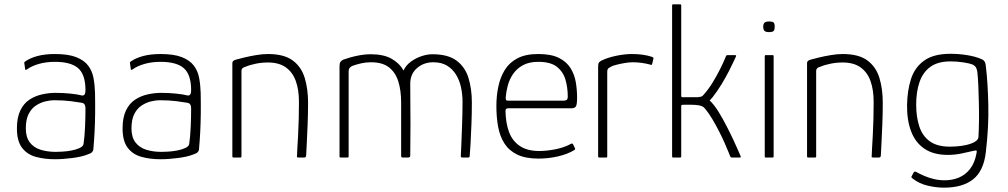

<svg xmlns="http://www.w3.org/2000/svg" viewBox="-20 -726 4644 885"><path d="M233 8Q185 8 145 -3Q105 -14 81.5 -45Q58 -76 58 -134Q58 -184 73.5 -216.5Q89 -249 115.5 -266.5Q142 -284 174 -291Q206 -298 236 -298Q271 -298 305 -294.5Q339 -291 357 -286Q374 -283 374 -310Q374 -382 340.5 -411.5Q307 -441 233 -441Q193 -441 159.5 -431.5Q126 -422 104 -406Q101 -404 98.5 -404Q96 -404 96 -407L92 -435Q91 -438 92.5 -439Q94 -440 95 -442Q119 -459 153.5 -468Q188 -477 233 -477Q295 -477 331.5 -462.5Q368 -448 386.5 -423.5Q405 -399 411 -366.5Q417 -334 418 -298Q419 -245 418.5 -202.5Q418 -160 416 -119.5Q414 -79 410 -35Q409 -30 404 -24.5Q399 -19 384 -14Q369 -8 350.5 -4Q332 0 312 2.5Q292 5 272 6.5Q252 8 233 8ZM236 -26Q246 -26 266 -27Q286 -28 308 -32Q330 -36 346.5 -43.5Q363 -51 365 -62Q370 -95 372 -141Q374 -187 374 -226Q374 -249 358 -252Q342 -255 307.5 -259.5Q273 -264 229 -264Q211 -264 188.5 -258.5Q166 -253 145.5 -239.5Q125 -226 112 -200.5Q99 -175 99 -134Q99 -94 117 -70Q135 -46 166.5 -36Q198 -26 236 -26Z M720 8Q672 8 632 -3Q592 -14 568.5 -45Q545 -76 545 -134Q545 -184 560.5 -216.5Q576 -249 602.5 -266.5Q629 -284 661 -291Q693 -298 723 -298Q758 -298 792 -294.5Q826 -291 844 -286Q861 -283 861 -310Q861 -382 827.5 -411.5Q794 -441 720 -441Q680 -441 646.5 -431.5Q613 -422 591 -406Q588 -404 585.5 -404Q583 -404 583 -407L579 -435Q578 -438 579.5 -439Q581 -440 582 -442Q606 -459 640.5 -468Q675 -477 720 -477Q782 -477 818.5 -462.5Q855 -448 873.5 -423.5Q892 -399 898 -366.5Q904 -334 905 -298Q906 -245 905.5 -202.5Q905 -160 903 -119.5Q901 -79 897 -35Q896 -30 891 -24.5Q886 -19 871 -14Q856 -8 837.5 -4Q819 0 799 2.5Q779 5 759 6.5Q739 8 720 8ZM723 -26Q733 -26 753 -27Q773 -28 795 -32Q817 -36 833.5 -43.5Q850 -51 852 -62Q857 -95 859 -141Q861 -187 861 -226Q861 -249 845 -252Q829 -255 794.5 -259.5Q760 -264 716 -264Q698 -264 675.5 -258.5Q653 -253 632.5 -239.5Q612 -226 599 -200.5Q586 -175 586 -134Q586 -94 604 -70Q622 -46 653.5 -36Q685 -26 723 -26Z M1056 0Q1051 0 1051 -5Q1051 -112 1051 -220Q1051 -328 1051 -435Q1051 -440 1054 -444Q1057 -448 1067 -451Q1081 -455 1106 -461Q1131 -467 1160.5 -472Q1190 -477 1215 -477Q1289 -477 1329 -447.5Q1369 -418 1384.5 -367Q1400 -316 1400 -253Q1400 -203 1398 -153.5Q1396 -104 1394 -65Q1392 -26 1391 -7Q1389 -2 1387.5 -1Q1386 0 1380 0H1356Q1351 0 1349.5 -1.5Q1348 -3 1349 -8Q1349 -16 1350.5 -41Q1352 -66 1354 -102Q1356 -138 1357 -178.5Q1358 -219 1358 -256Q1358 -312 1343.5 -352.5Q1329 -393 1297.5 -415.5Q1266 -438 1215 -438Q1187 -438 1159.5 -432.5Q1132 -427 1111 -418Q1105 -417 1099 -412.5Q1093 -408 1093 -397Q1093 -333 1093 -267.5Q1093 -202 1093 -136Q1093 -70 1093 -5Q1093 0 1088 0Z M1550 0Q1545 0 1545 -5V-421Q1545 -435 1549.5 -441Q1554 -447 1562 -451Q1573 -455 1593.5 -461Q1614 -467 1639 -471.5Q1664 -476 1688 -476Q1748 -476 1784.5 -455.5Q1821 -435 1840 -401Q1851 -425 1873.5 -441.5Q1896 -458 1922.5 -467Q1949 -476 1973 -476Q2045 -476 2084.5 -446.5Q2124 -417 2139.5 -366.5Q2155 -316 2155 -253Q2155 -202 2153 -152.5Q2151 -103 2149 -64.5Q2147 -26 2145 -7Q2145 -3 2143 -1.5Q2141 0 2138 0H2111Q2107 0 2105.5 -1.5Q2104 -3 2104 -7Q2105 -20 2106.5 -60Q2108 -100 2110 -153Q2112 -206 2112 -257Q2112 -291 2105 -323.5Q2098 -356 2082 -382Q2066 -408 2040.5 -423.5Q2015 -439 1977 -439Q1933 -439 1902 -412Q1871 -385 1871 -340Q1871 -282 1871.5 -238.5Q1872 -195 1872 -158.5Q1872 -122 1871.5 -86Q1871 -50 1871 -9Q1871 0 1862 0H1836Q1829 0 1829 -7V-253Q1829 -309 1816 -350.5Q1803 -392 1773 -415.5Q1743 -439 1690 -439Q1666 -439 1644.5 -434Q1623 -429 1606 -423Q1587 -416 1587 -397V-5Q1587 0 1582 0Z M2268 -237Q2268 -284 2277 -327Q2286 -370 2307 -404Q2328 -438 2365.5 -457.5Q2403 -477 2461 -477Q2520 -477 2555.5 -459.5Q2591 -442 2609.5 -412.5Q2628 -383 2634 -347.5Q2640 -312 2640 -276Q2640 -241 2633.5 -234Q2627 -227 2615 -227H2321Q2319 -227 2314.5 -225Q2310 -223 2310 -214Q2311 -160 2326 -118.5Q2341 -77 2375.5 -53.5Q2410 -30 2465 -30Q2499 -30 2538 -37.5Q2577 -45 2606 -60Q2612 -64 2615.5 -64.5Q2619 -65 2622 -60L2630 -43Q2632 -40 2631 -38.5Q2630 -37 2627 -34Q2595 -15 2551.5 -5Q2508 5 2462 5Q2402 5 2364 -13.5Q2326 -32 2305 -65Q2284 -98 2276 -142Q2268 -186 2268 -237ZM2597 -282Q2597 -322 2586.5 -358.5Q2576 -395 2547 -418Q2518 -441 2461 -441Q2419 -441 2390.5 -425.5Q2362 -410 2345 -385Q2328 -360 2320.5 -331.5Q2313 -303 2311 -277Q2311 -269 2312.5 -265.5Q2314 -262 2322 -262H2577Q2587 -262 2592 -265.5Q2597 -269 2597 -282Z M2893 -477Q2946 -477 2985 -464Q2987 -463 2990 -461.5Q2993 -460 2992 -456L2986 -431Q2985 -428 2983 -427Q2981 -426 2978 -428Q2960 -433 2939 -436Q2918 -439 2896 -439Q2880 -439 2859.5 -435.5Q2839 -432 2821.5 -427.5Q2804 -423 2797 -419Q2792 -416 2785.5 -412Q2779 -408 2779 -394V-6Q2779 -2 2778 -1Q2777 0 2774 0H2742Q2740 0 2738.5 -1Q2737 -2 2737 -5V-419Q2737 -433 2741 -438Q2745 -443 2753 -447Q2782 -461 2821 -469Q2860 -477 2893 -477Z M3078 -4V-702Q3078 -706 3082 -706H3116Q3120 -706 3120 -702V-284Q3120 -282 3121 -280Q3122 -278 3125 -278Q3144 -278 3161.5 -278Q3179 -278 3197 -278Q3207 -279 3212 -280.5Q3217 -282 3224 -290Q3246 -315 3265 -346Q3284 -377 3299.5 -408Q3315 -439 3325 -464Q3327 -470 3329 -471Q3331 -472 3335 -472H3368Q3371 -472 3372.5 -470.5Q3374 -469 3372 -465Q3372 -465 3363.5 -446.5Q3355 -428 3340 -398.5Q3325 -369 3305.5 -337Q3286 -305 3264 -277Q3260 -273 3257 -269.5Q3254 -266 3251 -262Q3253 -261 3255.5 -259Q3258 -257 3259 -255Q3276 -237 3294 -207.5Q3312 -178 3329.5 -144Q3347 -110 3361 -80Q3375 -50 3383.5 -30Q3392 -10 3393 -8Q3397 0 3390 0Q3387 0 3382 0Q3377 0 3372 0Q3367 0 3362 0Q3357 0 3354 0Q3350 0 3349 -0.5Q3348 -1 3345 -7Q3345 -7 3338.5 -23.5Q3332 -40 3320.5 -66Q3309 -92 3294 -121.5Q3279 -151 3262.5 -178.5Q3246 -206 3230 -225Q3224 -233 3214.5 -237Q3205 -241 3185 -242.5Q3165 -244 3125 -243Q3120 -243 3120 -236V-4Q3120 0 3116 0H3082Q3078 0 3078 -4Z M3551 -603Q3551 -590 3546.5 -584Q3542 -578 3525 -578Q3509 -578 3503.5 -584Q3498 -590 3498 -603Q3498 -615 3503.5 -621Q3509 -627 3525 -627Q3543 -627 3547 -621Q3551 -615 3551 -603ZM3546 -5Q3546 0 3542 0H3509Q3505 0 3505 -5V-467Q3505 -472 3509 -472H3542Q3546 -472 3546 -467Z M3705 0Q3700 0 3700 -5Q3700 -112 3700 -220Q3700 -328 3700 -435Q3700 -440 3703 -444Q3706 -448 3716 -451Q3730 -455 3755 -461Q3780 -467 3809.5 -472Q3839 -477 3864 -477Q3938 -477 3978 -447.5Q4018 -418 4033.5 -367Q4049 -316 4049 -253Q4049 -203 4047 -153.5Q4045 -104 4043 -65Q4041 -26 4040 -7Q4038 -2 4036.5 -1Q4035 0 4029 0H4005Q4000 0 3998.5 -1.5Q3997 -3 3998 -8Q3998 -16 3999.5 -41Q4001 -66 4003 -102Q4005 -138 4006 -178.5Q4007 -219 4007 -256Q4007 -312 3992.5 -352.5Q3978 -393 3946.5 -415.5Q3915 -438 3864 -438Q3836 -438 3808.5 -432.5Q3781 -427 3760 -418Q3754 -417 3748 -412.5Q3742 -408 3742 -397Q3742 -333 3742 -267.5Q3742 -202 3742 -136Q3742 -70 3742 -5Q3742 0 3737 0Z M4161 -242Q4162 -308 4179 -361.5Q4196 -415 4239.5 -446.5Q4283 -478 4361 -478Q4399 -478 4437 -472Q4475 -466 4503 -454Q4514 -450 4519 -441Q4524 -432 4525 -413Q4533 -346 4535.5 -244Q4538 -142 4524 -24Q4514 62 4465.5 100.5Q4417 139 4331 139Q4296 139 4257 130Q4218 121 4188 98Q4182 93 4181 91Q4180 89 4182 87Q4184 82 4187 77Q4190 72 4192 68Q4194 65 4197 65Q4200 65 4202 66Q4220 76 4241 85Q4262 94 4285.5 99.5Q4309 105 4335 105Q4370 105 4400 92.5Q4430 80 4451.5 52.5Q4473 25 4481 -19Q4481 -21 4481.5 -22.5Q4482 -24 4482 -26Q4483 -33 4477.5 -32.5Q4472 -32 4464 -30Q4440 -24 4409.5 -18Q4379 -12 4349 -12Q4283 -12 4241 -40.5Q4199 -69 4179.5 -121Q4160 -173 4161 -242ZM4203 -244Q4203 -187 4217.5 -143Q4232 -99 4266 -74.5Q4300 -50 4358 -50Q4385 -50 4411 -53.5Q4437 -57 4458 -65Q4488 -76 4490 -94Q4492 -127 4492.5 -167.5Q4493 -208 4492 -250.5Q4491 -293 4489.5 -330Q4488 -367 4485 -394Q4484 -401 4480.5 -411Q4477 -421 4464 -428Q4450 -434 4420.5 -438.5Q4391 -443 4362 -443Q4303 -443 4268.5 -418Q4234 -393 4218.5 -348Q4203 -303 4203 -244Z"/></svg>

Font: Glory Thin ExtraLight
Style: Regular
Weight: 250
Version: Version 1.011